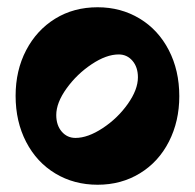

<svg xmlns="http://www.w3.org/2000/svg" viewBox="-20 -497 537 529"><path d="M23 -233Q23 -303 52 -358.5Q81 -414 132 -445.5Q183 -477 249 -477Q313 -477 364.5 -446Q416 -415 445 -359Q474 -303 474 -232Q474 -163 445.5 -107Q417 -51 365.5 -19.5Q314 12 249 12Q184 12 132.5 -19Q81 -50 52 -106Q23 -162 23 -233ZM360 -284Q360 -312 345 -329.5Q330 -347 307 -347Q273 -347 232.5 -320Q192 -293 163.5 -253.5Q135 -214 135 -180Q135 -152 150 -134.5Q165 -117 188 -117Q222 -117 263 -144Q304 -171 332 -210.5Q360 -250 360 -284Z"/></svg>

Font: Alegreya ExtraBold
Style: Regular
Weight: 800
Designer: Juan Pablo del Peral
Foundry: Huerta Tipografica
Version: Version 2.007; ttfautohint (v1.6)